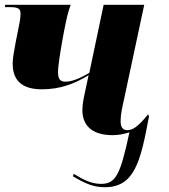

<svg xmlns="http://www.w3.org/2000/svg" viewBox="-37 -556 708 804"><path d="M402 228C527 228 552 119 587 -69L583 -77C540 -24 518 -11 496 -11C477 -11 468 -23 468 -50C468 -77 475 -107 483 -143L567 -536H397L337 -251C285 -220 256 -214 236 -214C209 -214 206 -233 206 -258C206 -294 238 -474 251 -512L259 -536H-15L-17 -526H8C46 -526 49 -514 49 -498C49 -480 45 -461 41 -441L29 -381C22 -346 16 -308 16 -292C16 -244 31 -182 138 -182C217 -182 276 -206 334 -241L318 -166C313 -143 308 -119 308 -95C308 -38 340 10 435 10C459 10 484 5 505 -2C467 174 449 214 386 214C346 214 310 196 272 172L268 182C320 213 355 228 402 228Z"/></svg>

Font: Noto Serif Display Condensed Black
Style: Italic
Weight: 900
Width: 3
Italic angle: -12°
Designer: Monotype Design Team
Foundry: Monotype Imaging Inc.
Version: Version 2.009